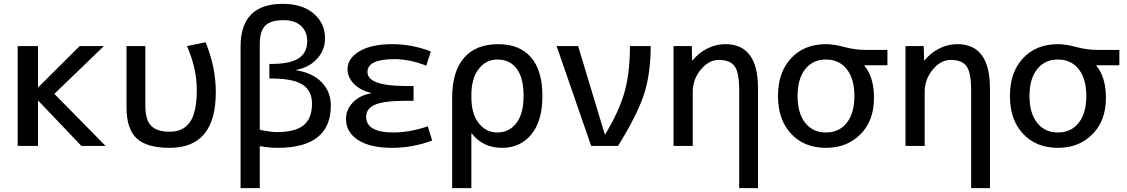

<svg xmlns="http://www.w3.org/2000/svg" viewBox="-20 -760 5872 1000"><path d="M180 -306 395 -520H521L263 -271L530 0H404L180 -235H178V0H72V-520H178V-306Z M1051 -540Q1104 -410 1104 -280Q1104 10 864 10Q744 10 691.5 -39.5Q639 -89 639 -200V-520H737V-210Q737 -136 767 -105Q797 -74 864 -74Q935 -74 970 -125Q1005 -176 1005 -293Q1005 -403 954 -520Z M1605 -220Q1605 -288 1555.5 -319.5Q1506 -351 1393 -351H1383V-427H1393Q1490 -427 1535 -456Q1580 -485 1580 -545Q1580 -596 1547.5 -625.5Q1515 -655 1458 -655Q1390 -655 1361.5 -626.5Q1333 -598 1333 -530V-84Q1390 -72 1423 -72Q1517 -72 1561 -107.5Q1605 -143 1605 -220ZM1333 1V220H1233V-518Q1233 -740 1453 -740Q1554 -740 1613.5 -689.5Q1673 -639 1673 -560Q1673 -500 1632 -454.5Q1591 -409 1523 -396V-394Q1607 -381 1655 -332Q1703 -283 1703 -210Q1703 10 1426 10Q1382 10 1333 1Z M1913 -274V-276Q1855 -290 1822.5 -324Q1790 -358 1790 -400Q1790 -456 1852 -493Q1914 -530 2024 -530Q2125 -530 2224 -492L2200 -418Q2113 -452 2034 -452Q1894 -452 1894 -385Q1894 -312 2094 -312H2134V-235H2094Q1979 -235 1933 -214.5Q1887 -194 1887 -152Q1887 -70 2030 -70Q2113 -70 2208 -102L2231 -28Q2128 10 2024 10Q1907 10 1844.5 -31Q1782 -72 1782 -140Q1782 -189 1818 -226.5Q1854 -264 1913 -274Z M2335 -250Q2335 -388 2397 -459Q2459 -530 2575 -530Q2686 -530 2745.5 -461.5Q2805 -393 2805 -260Q2805 -130 2747.5 -60Q2690 10 2595 10Q2495 10 2437 -65H2435V220H2335ZM2707 -260Q2707 -355 2671 -402.5Q2635 -450 2570 -450Q2511 -450 2473 -400.5Q2435 -351 2435 -265V-255Q2435 -168 2473 -119Q2511 -70 2570 -70Q2632 -70 2669.5 -119Q2707 -168 2707 -260Z M3132 -60Q3206 -183 3233.5 -283Q3261 -383 3261 -520H3369Q3369 -377 3334.5 -270Q3300 -163 3199 0H3059L2879 -520H2991L3130 -60Z M3583 -520 3585 -445H3587Q3619 -485 3664 -507.5Q3709 -530 3758 -530Q3928 -530 3928 -300V220H3830V-290Q3830 -381 3806.5 -414.5Q3783 -448 3723 -448Q3672 -448 3630 -397.5Q3588 -347 3588 -280V0H3488V-520Z M4482 -420V-418Q4532 -358 4532 -250Q4532 -132 4462 -61Q4392 10 4282 10Q4169 10 4100.5 -63Q4032 -136 4032 -260Q4032 -384 4100.5 -457Q4169 -530 4282 -530Q4323 -530 4378 -515Q4433 -500 4492 -500H4602V-420ZM4174 -120Q4214 -70 4282 -70Q4350 -70 4390 -120Q4430 -170 4430 -260Q4430 -350 4390 -400Q4350 -450 4282 -450Q4214 -450 4174 -400Q4134 -350 4134 -260Q4134 -170 4174 -120Z M4791 -520 4793 -445H4795Q4827 -485 4872 -507.5Q4917 -530 4966 -530Q5136 -530 5136 -300V220H5038V-290Q5038 -381 5014.5 -414.5Q4991 -448 4931 -448Q4880 -448 4838 -397.5Q4796 -347 4796 -280V0H4696V-520Z M5690 -420V-418Q5740 -358 5740 -250Q5740 -132 5670 -61Q5600 10 5490 10Q5377 10 5308.5 -63Q5240 -136 5240 -260Q5240 -384 5308.5 -457Q5377 -530 5490 -530Q5531 -530 5586 -515Q5641 -500 5700 -500H5810V-420ZM5382 -120Q5422 -70 5490 -70Q5558 -70 5598 -120Q5638 -170 5638 -260Q5638 -350 5598 -400Q5558 -450 5490 -450Q5422 -450 5382 -400Q5342 -350 5342 -260Q5342 -170 5382 -120Z"/></svg>

Font: Mplus 1p Medium
Style: Regular
Weight: 500
Version: Version 1.061